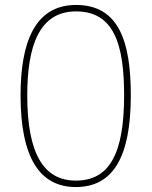

<svg xmlns="http://www.w3.org/2000/svg" viewBox="-20 -745 612 775"><path d="M286 10C437 10 508 -112 508 -360C508 -577 460 -725 287 -725C119 -725 63 -571 63 -360C63 -106 142 10 286 10ZM286 -16C156 -16 90 -125 90 -360C90 -557 137 -699 287 -699C441 -699 481 -564 481 -360C481 -127 423 -16 286 -16Z"/></svg>

Font: Noto Sans Malayalam Thin
Style: Regular
Weight: 100
Designer: Jelle Bosma - Monotype Design Team
Foundry: Monotype Imaging Inc.
Version: Version 2.104